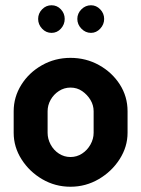

<svg xmlns="http://www.w3.org/2000/svg" viewBox="-20 -701 537 730"><path d="M248 9Q190 9 141 -19.5Q92 -48 62 -95Q32 -142 32 -196V-278Q32 -332 61 -378.5Q90 -425 139.5 -453Q189 -481 248 -481Q307 -481 356.5 -453.5Q406 -426 435.5 -380Q465 -334 465 -278V-196Q465 -143 435 -96Q405 -49 355.5 -20Q306 9 248 9ZM248 -104Q272 -104 292 -117Q312 -130 324 -151.5Q336 -173 336 -196V-278Q336 -301 324 -321Q312 -341 292.5 -354.5Q273 -368 248 -368Q224 -368 204 -355Q184 -342 172.5 -321.5Q161 -301 161 -278V-196Q161 -173 172.5 -151.5Q184 -130 204 -117Q224 -104 248 -104ZM326 -576Q305 -576 289.5 -592Q274 -608 274 -629Q274 -650 289.5 -665.5Q305 -681 326 -681Q346 -681 361 -665.5Q376 -650 376 -629Q376 -608 361 -592Q346 -576 326 -576ZM176 -576Q155 -576 140 -592Q125 -608 125 -629Q125 -650 140 -665.5Q155 -681 176 -681Q197 -681 211.5 -665.5Q226 -650 226 -629Q226 -608 211.5 -592Q197 -576 176 -576Z"/></svg>

Font: Dosis
Style: Bold
Weight: 700
Designer: EdgarTolentino, PabloImpallari, IginoMarini
Foundry: EdgarTolentino, PabloImpallari, IginoMarini
Version: Version 3.001; ttfautohint (v1.8.2)